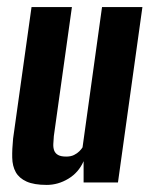

<svg xmlns="http://www.w3.org/2000/svg" viewBox="-20 -515 426 542"><path d="M112 7Q76 7 55 -2.5Q34 -12 24.5 -29Q15 -46 14.5 -70Q14 -94 17 -124L69 -495H183L132 -131Q131 -119 130.5 -108.5Q130 -98 133 -90Q136 -82 144 -77.5Q152 -73 167 -73Q180 -73 189 -77.5Q198 -82 204 -88Q210 -94 213 -99L268 -495H382L313 0H216V-60Q202 -28 173 -10.5Q144 7 112 7Z"/></svg>

Font: Alumni Sans Thin
Style: Bold Italic
Weight: 700
Italic angle: -8°
Version: Version 1.016